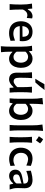

<svg xmlns="http://www.w3.org/2000/svg" viewBox="1747 -2629 1094 4628"><g transform="rotate(90 2294.0 -315.0)"><path d="M78.6 0Q84 -58.6 86.4 -113.5Q88.9 -168.5 88.9 -235.4V-289.1Q88.9 -349.6 84 -412.4Q79.1 -475.1 66.9 -538.1L186.5 -544.9L195.8 -438.5H206.5Q245.1 -504.4 288.1 -528.3Q331.1 -552.2 365.7 -552.2Q379.4 -552.2 394.8 -549.8Q410.2 -547.4 423.8 -542L413.1 -413.6Q395.5 -419.4 376.5 -423.8Q357.4 -428.2 343.3 -428.2Q325.7 -428.2 302.7 -420.7Q279.8 -413.1 255.6 -390.1Q231.4 -367.2 210.4 -321.3V-229.5Q210.4 -167 212.6 -112.8Q214.8 -58.6 220.2 0Z M781.7 13.2Q681.6 13.2 617.7 -23.4Q553.7 -60.1 523.2 -124.3Q492.7 -188.5 492.7 -271.5Q492.7 -353.5 522.2 -416.7Q551.8 -480 608.6 -516.1Q665.5 -552.2 747.1 -552.2Q853 -552.2 913.1 -492.9Q973.1 -433.6 973.1 -317.4Q973.1 -295.9 971.9 -278.6Q970.7 -261.2 968.3 -244.1H609.9Q615.7 -171.9 660.9 -130.9Q706.1 -89.8 795.9 -89.8Q826.7 -89.8 871.8 -101.3Q917 -112.8 958.5 -129.9L963.9 -21.5Q931.2 -12.2 884.8 0.5Q838.4 13.2 781.7 13.2ZM865.2 -310.5Q868.7 -384.8 837.9 -424.6Q807.1 -464.4 748.5 -466.8Q687.5 -464.4 650.6 -421.9Q613.8 -379.4 609.4 -308.1Z M1094.2 211.9Q1099.6 153.3 1102.1 95.9Q1104.5 38.6 1104.5 -27.8V-289.1Q1104.5 -349.6 1099.6 -412.4Q1094.7 -475.1 1082.5 -538.1L1206.5 -544.9L1213.9 -470.7H1225.1Q1255.9 -504.9 1297.9 -528.6Q1339.8 -552.2 1390.1 -552.2Q1462.9 -552.2 1513.2 -515.1Q1563.5 -478 1589.4 -414.3Q1615.2 -350.6 1615.2 -270.5Q1615.2 -195.3 1590.8 -130.6Q1566.4 -65.9 1517.1 -26.4Q1467.8 13.2 1392.1 13.2Q1352.1 13.2 1311 -6.3Q1270 -25.9 1235.4 -64.9H1226.1V-22Q1226.1 40 1228.8 94.5Q1231.4 148.9 1238.3 207.5ZM1350.1 -92.8Q1399.4 -94.2 1430.4 -119.1Q1461.4 -144 1476.3 -183.8Q1491.2 -223.6 1491.2 -269.5Q1491.2 -341.8 1456.1 -392.3Q1420.9 -442.9 1348.6 -445.3Q1317.4 -444.8 1284.7 -429Q1252 -413.1 1226.1 -382.3V-168Q1276.4 -95.2 1350.1 -92.8Z M1897.5 13.2Q1731 13.2 1731 -178.7Q1731 -213.9 1731.9 -240.5Q1732.9 -267.1 1732.9 -293.9Q1732.9 -366.7 1730 -423.1Q1727.1 -479.5 1721.7 -538.1L1863.8 -542Q1858.9 -483.4 1856.7 -427Q1854.5 -370.6 1854.5 -308.6V-225.1Q1854.5 -161.6 1874.3 -129.4Q1894 -97.2 1945.3 -97.2Q1963.9 -97.2 1988.5 -109.4Q2013.2 -121.6 2037.8 -142.3Q2062.5 -163.1 2080.6 -188V-308.6Q2080.6 -370.6 2077.9 -425Q2075.2 -479.5 2070.8 -538.1H2212.9Q2207.5 -479.5 2204.8 -423.1Q2202.1 -366.7 2202.1 -293.9V-235.4Q2202.1 -168.5 2204.3 -113.5Q2206.5 -58.6 2211.9 0H2097.7L2091.3 -91.8H2079.1Q2058.1 -66.4 2028.1 -42.2Q1998 -18.1 1964.1 -2.4Q1930.2 13.2 1897.5 13.2ZM1877.9 -618.7Q1913.6 -673.8 1946.3 -728.8Q1979 -783.7 2007.8 -838.4L2148.9 -841.8Q2108.9 -784.7 2062.5 -729.5Q2016.1 -674.3 1966.8 -620.1Z M2648.4 13.2Q2605.5 13.2 2561.5 -7.8Q2517.6 -28.8 2479.5 -70.8H2470.2L2456.1 0H2350.6Q2355.5 -58.6 2357.9 -113.5Q2360.4 -168.5 2360.4 -235.4V-534.2Q2360.4 -601.1 2356 -664.6Q2351.6 -728 2340.3 -790.5L2494.6 -806.6Q2488.8 -741.7 2485.1 -674.3Q2481.4 -606.9 2481.4 -534.2V-479H2492.7Q2521.5 -509.3 2560.3 -530.8Q2599.1 -552.2 2646.5 -552.2Q2719.2 -552.2 2769.5 -515.1Q2819.8 -478 2845.9 -414.3Q2872.1 -350.6 2872.1 -270.5Q2872.1 -195.3 2847.7 -130.6Q2823.2 -65.9 2773.7 -26.4Q2724.1 13.2 2648.4 13.2ZM2606 -92.8Q2654.8 -94.2 2686 -119.1Q2717.3 -144 2732.4 -183.8Q2747.6 -223.6 2747.6 -269.5Q2747.6 -341.8 2712.4 -392.3Q2677.2 -442.9 2604.5 -445.3Q2573.2 -444.8 2540.5 -429Q2507.8 -413.1 2481.4 -382.3V-168Q2532.7 -94.7 2606 -92.8Z M2991.7 0Q2996.6 -58.6 2999 -113.5Q3001.5 -168.5 3001.5 -235.4V-534.2Q3001.5 -601.1 2997.1 -664.6Q2992.7 -728 2981.4 -790.5L3135.7 -806.6Q3129.9 -741.7 3126.2 -674.3Q3122.6 -606.9 3122.6 -534.2V-235.4Q3122.6 -168.5 3125.2 -113.5Q3127.9 -58.6 3133.3 0Z M3335 -806.6Q3360.8 -796.4 3386 -778.1Q3411.3 -759.9 3436 -734.6Q3418.8 -709.9 3400.8 -684.9Q3382.8 -660 3364 -634.2Q3318.9 -675.5 3264.1 -705.1Q3282.4 -730.9 3299.8 -755.8Q3317.3 -780.8 3335 -806.6ZM3278.8 0Q3283.7 -58.6 3286.1 -113.5Q3288.6 -168.5 3288.6 -235.4V-289.1Q3288.6 -364.7 3285.6 -422.1Q3282.7 -479.5 3277.3 -538.1L3421.4 -542Q3416 -482.4 3413.1 -424.3Q3410.2 -366.2 3410.2 -289.1V-235.4Q3410.2 -168.5 3412.6 -113.5Q3415 -58.6 3420.4 0Z M3816.9 11.2Q3728.5 11.2 3666.7 -25.4Q3605 -62 3572.5 -125.5Q3540 -189 3540 -269Q3540 -349.6 3570.8 -413.6Q3601.6 -477.5 3660.9 -514.6Q3720.2 -551.8 3805.7 -551.8Q3852.1 -551.8 3898.7 -538.6Q3945.3 -525.4 3978 -512.7L3969.7 -401.9Q3918 -425.8 3878.4 -435.8Q3838.9 -445.8 3818.8 -445.8Q3749 -443.8 3706.3 -397.9Q3663.6 -352.1 3663.6 -272Q3663.6 -193.8 3710 -143.3Q3756.3 -92.8 3844.7 -91.3Q3871.6 -91.3 3905 -100.8Q3938.5 -110.4 3971.7 -128.9L3980 -19.5Q3949.2 -10.7 3906.2 0.2Q3863.3 11.2 3816.9 11.2Z M4224.1 12.2Q4148.4 12.2 4109.1 -30.8Q4069.8 -73.7 4069.8 -136.7Q4069.8 -181.6 4086.4 -211.2Q4103 -240.7 4129.2 -259Q4155.3 -277.3 4184.6 -287.4Q4213.9 -297.4 4238.8 -302.2L4405.3 -335.9Q4407.2 -382.8 4392.6 -407Q4377.9 -431.2 4350.6 -439.9Q4323.2 -448.7 4286.6 -448.7Q4272.5 -448.7 4242.4 -443.1Q4212.4 -437.5 4174.8 -427Q4137.2 -416.5 4100.1 -401.4L4094.2 -511.7Q4120.1 -518.6 4157.2 -528.1Q4194.3 -537.6 4236.1 -544.9Q4277.8 -552.2 4316.4 -552.2Q4408.7 -552.2 4463.1 -507.1Q4517.6 -461.9 4517.6 -360.8Q4517.6 -335.9 4515.6 -298.6Q4513.7 -261.2 4513.7 -228.5V-172.9Q4513.7 -96.7 4547.9 0H4429.7L4408.7 -84H4398.4Q4368.7 -43.9 4321 -15.9Q4273.4 12.2 4224.1 12.2ZM4272.5 -85.4Q4301.3 -85.4 4340.1 -105.7Q4378.9 -126 4401.9 -166L4402.3 -290Q4390.6 -283.2 4367.9 -274.9Q4345.2 -266.6 4285.2 -253.4Q4245.1 -245.6 4214.6 -226.6Q4184.1 -207.5 4184.1 -165.5Q4184.1 -122.6 4209.7 -104Q4235.4 -85.4 4272.5 -85.4Z"/></g></svg>

Font: Pinar-DS1-FD SemiBold
Style: Regular
Weight: 600
Designer: Amin Abedi
Version: Version 3.000